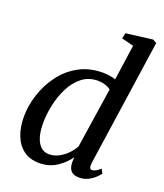

<svg xmlns="http://www.w3.org/2000/svg" viewBox="-150 -916 873 1024"><g transform="rotate(20 286.5 -403.5)"><path d="M458 -87Q453.5 -51 471.5 -51Q490 -51 518.5 -76L531 -52Q525.5 -44 510.2 -29Q495 -14 472 -2Q449 10 419.5 10Q358.5 10 359 -56.5L360 -83.5Q337.5 -49 294.5 -19.5Q251.5 10 195 10Q140.5 10 104.8 -16.8Q69 -43.5 51.2 -89.8Q33.5 -136 33.5 -195Q33.5 -257 54 -321Q74.5 -385 114.5 -439.2Q154.5 -493.5 213.8 -526.5Q273 -559.5 350.5 -559.5Q368 -559.5 387.2 -556.5Q406.5 -553.5 423 -548.5L451.5 -749L383 -766.5L390.5 -798L541 -817L562.5 -805ZM413.5 -487Q400.5 -498 381 -504Q361.5 -510 340.5 -510Q288 -510 250.2 -480.2Q212.5 -450.5 188.5 -403Q164.5 -355.5 153 -301.2Q141.5 -247 141.5 -198Q141.5 -128.5 164 -90.2Q186.5 -52 227 -52Q256 -52 282.5 -66Q309 -80 329.8 -101.8Q350.5 -123.5 362 -146Z"/></g></svg>

Font: Merriweather Text Regular
Style: Italic
Weight: 400
Italic angle: -7.8°
Designer: Eben Sorkin
Foundry: Eben Sorkin
Version: Version 2.100; ttfautohint (v1.7.19-72a1) -l 8 -r 50 -G 200 